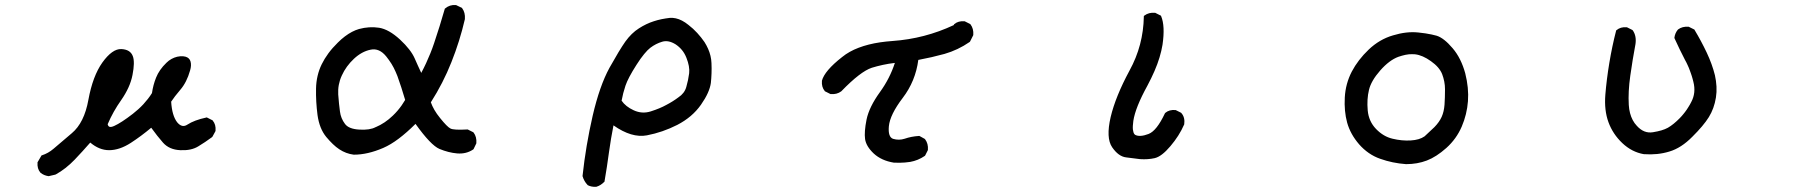

<svg xmlns="http://www.w3.org/2000/svg" viewBox="-20 -596 7040 752"><path d="M169.4 93.8Q151.9 91.3 138.7 80.6L138.2 80.1Q125 64.5 127 40.5V39.1L127.9 38.1L141.6 14.6L142.6 12.7L144.5 12.2Q168.9 4.4 189.5 -13.2Q210.9 -31.7 261.2 -74.2Q310.1 -115.2 326.2 -205.1Q343.3 -298.3 380.9 -351.1Q419.9 -405.3 455.1 -403.8Q490.2 -402.3 500 -376.5Q502.4 -370.6 503.4 -362.8Q504.4 -355 504.2 -345.7Q503.9 -336.4 502.7 -325.7Q501.5 -314.9 499 -302.7Q494.1 -277.3 482.9 -252.9Q471.7 -228.5 455.1 -204.6Q422.9 -159.2 401.9 -109.9Q401.9 -107.9 402.3 -106.9Q402.8 -106 403.3 -105Q408.2 -93.8 426.8 -102.5Q455.1 -115.2 500.5 -150.4Q511.2 -158.7 521.7 -168.2Q532.2 -177.7 541.5 -187.7Q550.8 -197.8 559.3 -208.7Q567.9 -219.7 575.2 -231.4Q577.6 -247.6 581.5 -262.5Q585.4 -277.3 591.3 -292Q603.5 -322.8 631.8 -350.1Q641.1 -359.4 651.9 -365.2Q662.6 -371.1 674.1 -373.8Q685.5 -376.5 697.8 -375.5Q702.6 -375 706.5 -374Q722.2 -369.6 726.3 -355Q730.5 -340.3 724.6 -320.3Q711.4 -273.4 686 -244.1Q663.1 -217.3 650.4 -197.8Q653.8 -143.1 673.8 -117.2Q692.9 -93.8 713.9 -107.9Q740.7 -125.5 788.1 -135.7L790 -136.2L791.5 -135.3L811 -125.5L812.5 -125L813 -124Q826.2 -108.4 824.2 -84.5V-83L823.7 -82L812 -60.5L811 -59.6L810.1 -58.6Q783.7 -39.1 756.8 -22.9Q742.7 -14.2 725.1 -10.5Q707.5 -6.8 686 -7.8Q642.6 -9.8 618.2 -37.6Q596.7 -62 572.3 -95.7Q533.2 -63 492.7 -36.6Q448.2 -7.8 407.2 -7.8Q368.7 -7.8 333.5 -37.6Q303.7 -3.4 272.5 29.3Q237.8 65.4 198.2 87.4H197.3L196.8 87.9L171.4 93.8H170.4Z M1365.2 9.8Q1335 5.9 1309.1 -11.2Q1296.4 -19.5 1283.7 -31.7Q1271 -43.9 1257.8 -59.6Q1231 -92.3 1223.6 -145.5Q1216.8 -197.8 1217.8 -249Q1218.3 -274.9 1223.9 -298.8Q1229.5 -322.8 1240 -344.2Q1250.5 -365.7 1266.1 -387Q1281.7 -408.2 1303.2 -429.2Q1316.9 -442.9 1330.8 -453.4Q1344.7 -463.9 1358.6 -471.2Q1372.6 -478.5 1386.2 -482.4Q1426.3 -493.2 1464.8 -487.3Q1503.4 -481 1546.9 -440.9Q1568.4 -420.9 1582.5 -402.6Q1596.7 -384.3 1604 -367.7Q1609.9 -354 1616.5 -339.6Q1623 -325.2 1629.9 -310.5Q1640.1 -329.6 1648.9 -348.6Q1657.7 -367.7 1665.5 -387Q1673.3 -406.2 1680.2 -426.8Q1702.6 -493.2 1721.7 -560.1L1722.2 -562L1723.6 -563Q1741.2 -578.1 1765.1 -576.2H1766.1L1767.1 -575.7L1787.6 -565.9L1789.1 -565.4L1790 -564Q1796.4 -555.2 1799.1 -544.7Q1801.8 -534.2 1800.8 -522V-521.5V-521Q1780.8 -434.6 1748 -352.5Q1715.8 -271 1667.5 -195.3Q1672.4 -181.2 1681.4 -165.5Q1690.4 -149.9 1703.6 -133.8Q1731.4 -99.1 1744.1 -92.8Q1756.3 -85.9 1810.1 -88.9H1812L1813 -88.4L1832.5 -78.6L1834 -77.6L1835 -76.7Q1847.7 -59.6 1845.7 -35.6V-34.7L1845.2 -33.7L1835.4 -13.2L1834.5 -11.7L1833.5 -10.7Q1806.2 7.8 1770.5 4.9Q1753.4 3.4 1736.1 -1Q1718.8 -5.4 1701.2 -12.7Q1667.5 -26.9 1607.4 -110.8Q1573.2 -76.7 1541.7 -53Q1510.3 -29.3 1481 -16.6Q1419.9 9.8 1366.2 9.8H1365.7ZM1451.7 -98.1Q1487.8 -113.3 1518.6 -143.1Q1528.3 -152.3 1537.1 -162.6Q1545.9 -172.9 1553.2 -183.3Q1560.5 -193.8 1566.9 -204.6Q1551.8 -255.9 1536.6 -297.9Q1533.2 -306.2 1529.8 -314.2Q1526.4 -322.3 1522.2 -330.3Q1518.1 -338.4 1513.4 -345.9Q1508.8 -353.5 1503.4 -360.8Q1498 -368.2 1492.7 -375Q1465.3 -408.7 1431.6 -401.4Q1414.1 -397.9 1397.7 -388.9Q1381.3 -379.9 1366.2 -365.7Q1351.1 -351.6 1339.1 -335.2Q1327.1 -318.8 1318.8 -300.3Q1314.5 -291 1311.5 -281.7Q1308.6 -272.5 1306.9 -263.2Q1305.2 -253.9 1304.7 -244.6Q1304.2 -235.4 1304.7 -226.1Q1307.6 -187 1311.5 -159.2Q1314.9 -132.3 1331.1 -110.8Q1345.7 -90.8 1387.2 -88.4Q1429.2 -85.9 1451.2 -98.1Z M2314.9 135.7Q2296.4 136.7 2282.2 129.4L2281.7 128.9L2280.8 127.9Q2273.9 120.6 2269.3 112.3Q2264.6 104 2261.7 94.2V93.3V92.3Q2274.4 -25.4 2301.3 -142.6Q2314.9 -201.2 2331.3 -248Q2347.7 -294.9 2367.2 -330.6Q2406.2 -400.4 2429.2 -433.1Q2453.1 -466.3 2482.4 -484.9Q2511.2 -503.4 2540.5 -512.7Q2555.2 -517.6 2570.8 -520.8Q2586.4 -523.9 2603 -525.9Q2614.7 -526.9 2627 -524.2Q2639.2 -521.5 2651.4 -515.1Q2663.6 -508.8 2676.3 -498.5Q2695.3 -483.9 2710.9 -466.8Q2726.6 -449.7 2739.3 -431.2Q2747.6 -418 2753.4 -404.8Q2759.3 -391.6 2762.7 -377.4Q2766.1 -363.3 2766.6 -349.1Q2767.6 -327.6 2766.8 -308.3Q2766.1 -289.1 2764.2 -271Q2761.7 -252.9 2752.2 -231.7Q2742.7 -210.4 2725.6 -186Q2708.5 -161.6 2685.3 -141.8Q2662.1 -122.1 2632.8 -106.9Q2575.2 -77.6 2513.7 -65.9Q2454.1 -54.7 2382.8 -105Q2372.6 -53.7 2365.2 0Q2357.4 58.6 2347.7 114.3L2347.2 116.2L2345.7 117.2Q2339.4 123.5 2332 128.2Q2324.7 132.8 2316.4 135.3L2315.4 135.7ZM2637.2 -214.8Q2661.1 -230.5 2668 -255.4Q2675.8 -282.2 2679.2 -309.1Q2680.7 -322.3 2678 -337.4Q2675.3 -352.5 2668.5 -369.6Q2661.6 -387.2 2650.9 -400.1Q2640.1 -413.1 2626 -422.4Q2597.7 -439.9 2573.7 -432.6Q2548.8 -425.3 2526.9 -408.7Q2516.6 -400.9 2502.7 -384Q2488.8 -367.2 2472.7 -341.8Q2439.9 -290.5 2429.7 -260.3Q2419.9 -231 2414.6 -201.7Q2430.2 -178.7 2461.9 -164.1Q2494.6 -148.9 2528.8 -159.7Q2546.9 -165.5 2562.3 -171.9Q2577.6 -178.2 2589.8 -185.1Q2615.2 -198.2 2637.2 -214.8Z M3480.5 41Q3456.5 37.1 3436.8 28.1Q3417 19 3402.3 5.4Q3372.6 -22.5 3368.2 -51.3Q3364.3 -79.1 3374 -127.9Q3384.3 -177.2 3426.8 -235.8Q3465.3 -289.1 3484.9 -349.6Q3460 -346.7 3437.5 -341.8Q3415 -336.9 3394.5 -330.6Q3350.1 -315.9 3275.9 -239.3L3275.4 -238.8L3274.9 -238.3Q3257.8 -225.6 3233.9 -227.5H3232.9L3231.9 -228L3212.4 -237.8L3210.9 -238.3L3210.4 -239.3Q3197.3 -254.9 3199.2 -278.8V-279.3V-279.8Q3209.5 -318.8 3278.3 -372.6Q3292 -383.8 3308.1 -392.8Q3324.2 -401.9 3342.8 -408.9Q3361.3 -416 3382.6 -421.4Q3403.8 -426.8 3427 -430.2Q3450.2 -433.6 3476.1 -435.5Q3601.6 -444.3 3715.3 -497.6L3716.3 -499.5L3716.8 -501L3717.8 -501.5Q3725.6 -508.3 3735.6 -511Q3745.6 -513.7 3757.3 -512.7H3758.3L3759.3 -512.2L3778.8 -502.4L3780.3 -501.5L3781.2 -500.5Q3793.9 -483.4 3792 -459.5V-458.5L3791.5 -457.5L3779.8 -434.1L3778.8 -432.6L3777.8 -431.6Q3731.9 -399.9 3679.2 -384.8Q3629.4 -371.1 3576.7 -361.3Q3565.9 -278.3 3515.6 -212.4Q3465.8 -147 3461.4 -101.6Q3457.5 -59.1 3478 -52.2Q3501 -45.4 3523.4 -52.7Q3548.8 -61.5 3578.6 -63.5H3580.6L3582 -63L3601.6 -52.2L3602.5 -51.3L3603.5 -50.3Q3616.2 -33.2 3614.3 -9.3V-8.3L3613.8 -7.3L3604 12.2L3603 13.7L3602.1 14.6Q3575.7 32.7 3544.9 38.1Q3534.7 39.6 3524.4 40.5Q3514.2 41.5 3503.2 41.5Q3492.2 41.5 3481 41Z M4445.3 27.3Q4418.5 23.4 4391.1 20.5Q4360.8 17.1 4335.9 -19.3Q4311 -55.7 4330.1 -137.7Q4349.1 -217.8 4403.8 -319.3Q4431.2 -369.1 4445.1 -421.9Q4459 -474.6 4460 -530.3V-533.2L4462.4 -535.2Q4479.5 -547.9 4503.4 -545.9H4504.4L4505.4 -545.4L4524.9 -535.6L4526.9 -534.7L4527.8 -532.7Q4543.9 -494.1 4533.2 -420.9Q4529.3 -397 4521.5 -371.1Q4513.7 -345.2 4501.7 -317.6Q4489.7 -290 4474.1 -260.7Q4426.8 -174.8 4418.9 -122.6Q4417.5 -112.3 4417 -103.5Q4416.5 -94.7 4417.2 -88.6Q4418 -82.5 4419.4 -77.9Q4420.9 -73.2 4423.1 -70.6Q4425.3 -67.9 4428.2 -66.9Q4436.5 -63 4449.2 -64Q4461.9 -64.9 4478.5 -71.3Q4510.3 -83.5 4542.5 -151.9L4543 -152.8L4543.9 -153.8Q4551.8 -160.6 4561.8 -163.3Q4571.8 -166 4583.5 -165H4584.5L4585.4 -164.6L4605 -154.8L4606 -154.3L4606.9 -153.3Q4614.7 -144.5 4617.4 -133.3Q4620.1 -122.1 4618.2 -109.4V-108.9L4617.7 -107.9Q4607.9 -85.4 4594.5 -64.5Q4581.1 -43.5 4564 -23.4Q4529.8 17.1 4502.4 23.4Q4476.1 29.3 4445.8 27.3Z M5486.8 46.9Q5433.6 43 5385.7 25.9Q5361.8 17.6 5341.1 3.2Q5320.3 -11.2 5303.2 -30.8Q5269 -70.3 5256.3 -115.7Q5244.1 -160.6 5247.1 -214.4Q5250 -268.1 5274.4 -315.4Q5298.8 -361.8 5340.8 -401.9Q5361.8 -421.9 5385.5 -435.8Q5409.2 -449.7 5436 -457.5Q5488.8 -473.6 5534.7 -468.8Q5549.8 -467.3 5563 -465.3Q5576.2 -463.4 5587.2 -460.9Q5598.1 -458.5 5606.9 -456.1Q5635.3 -447.3 5669.4 -407.2Q5686.5 -387.2 5698.7 -362.5Q5710.9 -337.9 5718.8 -309.1Q5733.4 -251.5 5729.5 -199.7Q5725.6 -147.9 5705.1 -100.1Q5694.8 -76.2 5679.7 -55.2Q5664.6 -34.2 5645 -16.6Q5605.5 18.6 5568.4 32.7Q5531.2 46.9 5487.3 46.9ZM5559.6 -62Q5578.1 -78.6 5598.1 -98.1Q5617.2 -117.7 5626.5 -138.2Q5635.7 -158.7 5637.7 -186Q5639.6 -213.9 5639.6 -246.1Q5639.6 -261.7 5636.7 -276.6Q5633.8 -291.5 5628.4 -305.7Q5623 -319.3 5612.1 -332Q5601.1 -344.7 5584.5 -356.4Q5551.8 -379.9 5522.5 -383.3Q5516.6 -383.8 5510.5 -383.8Q5504.4 -383.8 5498 -383.3Q5491.7 -382.8 5484.9 -381.3Q5478 -379.9 5471.2 -377.9Q5464.4 -376 5457 -373.5Q5421.4 -360.4 5385.7 -319.8Q5350.1 -279.3 5341.8 -243.7Q5333 -207.5 5336.9 -163.6Q5340.8 -120.6 5369.6 -90.8Q5398.4 -61 5434.1 -52.7Q5470.2 -43.9 5505.4 -45.9Q5539.6 -47.9 5559.6 -62Z M6418 7.8Q6371.1 -0.5 6334 -35.6Q6296.9 -70.8 6279.8 -117.4Q6262.7 -164.1 6267.6 -225.1Q6272.5 -285.2 6283.2 -349.6Q6293.9 -414.1 6309.6 -475.1L6310.1 -477.1L6311.5 -478Q6327.1 -491.2 6351.1 -489.3H6352.1L6353 -488.8L6372.6 -479L6374 -478L6375 -477.1Q6390.1 -455.6 6385.7 -423.8Q6374 -361.3 6365.2 -298.8Q6356.4 -236.8 6359.4 -185.1Q6360.4 -168 6364.3 -153.1Q6368.2 -138.2 6374.8 -125.7Q6381.3 -113.3 6391.1 -103Q6405.3 -87.4 6420.9 -81.3Q6436.5 -75.2 6454.1 -78.1Q6472.7 -81.1 6487.3 -85.4Q6502 -89.8 6512.7 -95.7Q6534.7 -108.4 6559.1 -133.3Q6563 -137.2 6566.4 -141.1Q6569.8 -145 6573 -148.9Q6576.2 -152.8 6579.6 -157.2Q6583 -161.6 6586.2 -166.3Q6589.4 -170.9 6592.3 -175.8Q6595.2 -180.7 6598.4 -185.8Q6601.6 -190.9 6604 -196.3Q6623.5 -232.4 6612.3 -275.9Q6610.8 -281.7 6609.4 -287.1Q6607.9 -292.5 6606.2 -298.1Q6604.5 -303.7 6602.5 -309.1Q6600.6 -314.5 6598.6 -319.8Q6596.7 -325.2 6594.5 -330.6Q6592.3 -335.9 6589.8 -341.1Q6587.4 -346.2 6585 -351.3Q6582.5 -356.4 6579.6 -361.3Q6558.1 -402.8 6538.6 -445.8L6538.1 -447.3V-448.7Q6540.5 -466.3 6551.3 -479.5L6551.8 -480L6552.2 -480.5Q6569.3 -493.2 6593.3 -491.2H6594.2L6595.2 -490.7L6614.7 -481L6616.7 -480L6617.2 -478.5Q6643.1 -435.5 6664.6 -390.1Q6686 -344.7 6696.8 -301.3Q6701.7 -279.3 6702.9 -257.3Q6704.1 -235.4 6700.7 -213.9Q6693.8 -170.9 6672.9 -137.2Q6651.9 -103.5 6608.4 -60.5Q6586.9 -38.6 6564.2 -23.9Q6541.5 -9.3 6518.1 -2.4Q6472.2 11.7 6418.5 7.8Z"/></svg>

Font: NaikaiFont
Style: SemiBold
Weight: 600
Version: Version 1.89